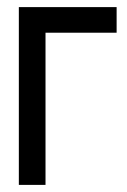

<svg xmlns="http://www.w3.org/2000/svg" viewBox="-20 -520 357 540"><path d="M33 -500V0H108V-428H308V-500Z"/></svg>

Font: Advent Pro Medium
Style: Regular
Weight: 500
Designer: VivaRado, Andreas Kalpakidis
Foundry: VivaRado, Andreas Kalpakidis
Version: Version 3.000